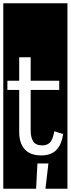

<svg xmlns="http://www.w3.org/2000/svg" viewBox="-32 -937 431 1170"><path d="M263 59H196L188 213H245ZM299 -137Q289 -83 271 -67Q253 -51 227 -51Q186 -51 170.5 -75Q155 -99 155 -140V-389H329V-445H155V-588H85V-445H13V-389H85V-131Q85 -65 118.5 -27.5Q152 10 219 10Q279 10 311 -22.5Q343 -55 353 -120ZM-12 -917H379V213H-12Z"/></svg>

Font: Zilla Slab Regular Highlight
Style: Regular
Weight: 410
Designer: Typotheque Type Foundry
Foundry: Typotheque type foundry
Version: Version 1.0; 2017